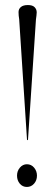

<svg xmlns="http://www.w3.org/2000/svg" viewBox="-20 -738 219 761"><path d="M90.5 -718Q109 -718 117.2 -709.5Q125.5 -701 125.5 -689Q125.5 -683 124.5 -676Q123.5 -669 122.5 -661L91 -185Q90.5 -182.5 89 -182.5Q87 -182.5 87 -185L56 -662Q53.5 -676 53.5 -690Q53.5 -702.5 62.8 -710.2Q72 -718 90.5 -718ZM86.5 3Q69.5 3 58.5 -10Q47.5 -23 47.5 -42Q47.5 -60.5 59 -73.8Q70.5 -87 86.5 -87Q104 -87 115.2 -73.5Q126.5 -60 126.5 -42Q126.5 -23 115 -10Q103.5 3 86.5 3Z"/></svg>

Font: Fraunces 144pt Light
Style: Regular
Weight: 300
Version: Version 1.000;[b76b70a41]